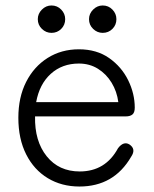

<svg xmlns="http://www.w3.org/2000/svg" viewBox="-20 -670 564 701"><path d="M270 11Q205 11 154.5 -19.5Q104 -50 75.5 -106.5Q47 -163 47 -240Q47 -315 75.5 -371Q104 -427 154 -458.5Q204 -490 268 -490Q333 -490 378.5 -458Q424 -426 448 -377Q472 -328 472 -277Q472 -259 463.5 -252Q455 -245 439 -245H108Q106 -155 150.5 -99.5Q195 -44 271 -44Q365 -44 411 -129Q431 -155 452 -143Q478 -126 459 -98Q396 11 270 11ZM112 -297H412Q407 -336 387.5 -368Q368 -400 337.5 -419Q307 -438 268 -438Q207 -438 165.5 -400.5Q124 -363 112 -297ZM168 -550Q148 -550 133 -564.5Q118 -579 118 -600Q118 -620 133 -635Q148 -650 168 -650Q189 -650 203.5 -635Q218 -620 218 -600Q218 -579 203.5 -564.5Q189 -550 168 -550ZM355 -550Q335 -550 320 -564.5Q305 -579 305 -600Q305 -620 320 -635Q335 -650 355 -650Q376 -650 390.5 -635Q405 -620 405 -600Q405 -579 390.5 -564.5Q376 -550 355 -550Z"/></svg>

Font: Zen Maru Gothic
Style: Regular
Weight: 400
Designer: Yoshimichi Ohira
Foundry: Positype
Version: Version 1.002